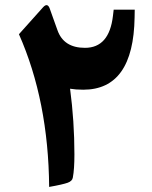

<svg xmlns="http://www.w3.org/2000/svg" viewBox="-20 -736 598 757"><path d="M314.9 -547.4C258.8 -547.4 222.7 -570.8 206.5 -617.2C202.6 -628.4 197.3 -643.1 190.4 -662.1C183.6 -681.2 178.7 -694.3 176.3 -701.7C170.4 -718.3 161.6 -720.2 149.9 -707.5L54.7 -601.1C132.3 -425.8 171.9 -225.1 173.8 1C210.4 -5.4 234.9 -11.2 247.1 -15.6C258.8 -20 265.6 -26.4 267.1 -35.6C271.5 -58.6 273.4 -89.4 273.4 -127.4C273.4 -214.4 267.6 -300.8 256.3 -386.2C270.5 -383.8 287.6 -382.3 308.1 -382.3C440.4 -382.3 507.8 -477.5 510.7 -668L511.2 -697.8H428.2L425.3 -673.3C415.5 -589.4 378.9 -547.4 314.9 -547.4Z"/></svg>

Font: Sahel
Style: Bold
Weight: 700
Foundry: Saber Rastikerdar (saber.rastikerdar@gmail.com)
Version: Version 3.4.0